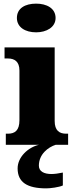

<svg xmlns="http://www.w3.org/2000/svg" viewBox="-20 -797 416 1057"><path d="M179 -619C236 -619 286 -647 286 -698C286 -752 236 -777 179 -777C119 -777 73 -752 73 -698C73 -647 119 -619 179 -619ZM12 0H195C134 14 77 68 77 130C77 206 129 240 235 240C256 240 305 234 326 224V153C302 158 281 161 263 161C223 161 194 147 194 115C194 52 245 13 287 0H355V-61H344C307 -61 281 -78 281 -131V-536H5V-475H24C60 -475 87 -458 87 -409V-135C87 -79 62 -61 24 -61H12Z"/></svg>

Font: Noto Serif Thai Black
Style: Regular
Weight: 900
Designer: Monotype Design Team
Foundry: Monotype Imaging Inc.
Version: Version 2.002